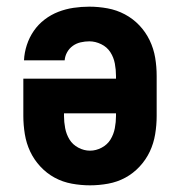

<svg xmlns="http://www.w3.org/2000/svg" viewBox="-20 -548 540 576"><path d="M250 8Q223 8 195.5 3Q168 -2 144 -15Q120 -28 101 -48.5Q82 -69 70.5 -93.5Q59 -118 54.5 -145.5Q50 -173 50 -200V-312H328V-320Q328 -339 324.5 -357.5Q321 -376 311 -391.5Q301 -407 283.5 -415.5Q266 -424 248 -424Q235 -424 222 -421Q209 -418 198.5 -410.5Q188 -403 181.5 -391.5Q175 -380 174 -367H52Q53 -390 60.5 -413Q68 -436 81.5 -455.5Q95 -475 114 -489.5Q133 -504 155 -512.5Q177 -521 200.5 -524.5Q224 -528 248 -528Q275 -528 302.5 -523Q330 -518 354.5 -505Q379 -492 398 -472Q417 -452 429 -427Q441 -402 445.5 -375Q450 -348 450 -320V-200Q450 -173 445.5 -145.5Q441 -118 429.5 -93.5Q418 -69 399 -48.5Q380 -28 356 -15Q332 -2 304.5 3Q277 8 250 8ZM250 -96Q268 -96 285 -105Q302 -114 311.5 -129.5Q321 -145 324.5 -163.5Q328 -182 328 -200V-208H172V-200Q172 -182 175.5 -163.5Q179 -145 188.5 -129.5Q198 -114 215 -105Q232 -96 250 -96Z"/></svg>

Font: Iosevka SS18 Extrabold
Style: Regular
Weight: 800
Monospace: yes
Designer: Belleve Invis
Foundry: Belleve Invis
Version: Version 25.1.1; ttfautohint (v1.8.4)